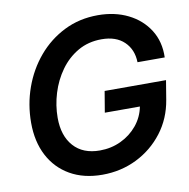

<svg xmlns="http://www.w3.org/2000/svg" viewBox="-83 -820 900 913"><g transform="rotate(-10 367.0 -363.5)"><path d="M338.9 11.7Q249.5 11.7 183.8 -25.9Q118.2 -63.5 82.8 -131.3Q47.4 -199.2 47.4 -290Q47.4 -378.4 76.2 -459Q105 -539.6 158.4 -602.8Q211.9 -666 285.4 -702.6Q358.9 -739.3 448.2 -739.3Q529.8 -739.3 593.5 -707.8Q657.2 -676.3 693.4 -619.4Q729.5 -562.5 727.1 -486.3H595.7Q594.2 -547.9 554.9 -585.7Q515.6 -623.5 445.8 -623.5Q381.8 -623.5 331.5 -594.5Q281.2 -565.4 246.6 -517.1Q211.9 -468.8 193.8 -409.9Q175.8 -351.1 175.8 -291.5Q175.8 -204.6 220.7 -154.3Q265.6 -104 347.2 -104Q401.9 -104 449 -126.2Q496.1 -148.4 528.3 -187.5Q560.5 -226.6 570.3 -276.9H400.9L418 -378.9H714.4L699.2 -286.6Q684.6 -198.2 633.3 -131.1Q582 -64 505.6 -26.1Q429.2 11.7 338.9 11.7Z"/></g></svg>

Font: Inter Display SemiBold
Style: Italic
Weight: 600
Italic angle: -9.39999°
Designer: Rasmus Andersson
Foundry: rsms
Version: Version 4.000;git-a52131595